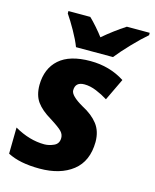

<svg xmlns="http://www.w3.org/2000/svg" viewBox="-116 -845 752 933"><g transform="rotate(15 260.0 -378.0)"><path d="M173 10Q277 10 339.5 -39Q402 -88 403 -185Q403 -239 375.5 -274.5Q348 -310 298 -336Q233 -373 233 -400Q233 -442 279 -442Q308 -442 339.5 -429Q371 -416 398 -399L451 -510Q375 -559 278 -559Q174 -559 121.5 -512.5Q69 -466 68 -383Q68 -331 91.5 -298.5Q115 -266 164 -237Q210 -208 223.5 -193.5Q237 -179 237 -161Q237 -132 212.5 -121Q188 -110 165 -110Q90 -110 14 -154L12 -22Q73 10 173 10ZM192 -606H378Q404 -639 445.5 -682.5Q487 -726 520 -754V-766H405Q348 -729 294 -683Q280 -702 258.5 -726.5Q237 -751 221 -766H111V-754Q131 -725 155 -682.5Q179 -640 192 -606Z"/></g></svg>

Font: Noto Sans Display Extra
Style: Italic
Weight: 800
Italic angle: -12°
Designer: Monotype Design Team
Foundry: Monotype Imaging Inc.
Version: Version 1.900